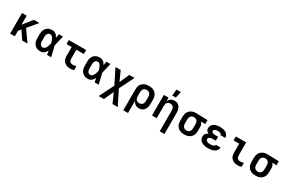

<svg xmlns="http://www.w3.org/2000/svg" viewBox="171 -2371 6257 4198"><g transform="rotate(30 3300.0 -272.0)"><path d="M404 0 270 -201 218 -139V0H100V-520H218V-291L398 -520H539L339 -282L539 0Z M865 8Q837 8 809 2.5Q781 -3 757 -17.5Q733 -32 714.5 -53.5Q696 -75 684.5 -100.5Q673 -126 669 -154Q665 -182 665 -210V-310Q665 -338 669 -366Q673 -394 684.5 -419.5Q696 -445 714.5 -466.5Q733 -488 757 -502.5Q781 -517 809 -522.5Q837 -528 865 -528Q889 -528 912 -520.5Q935 -513 954 -498.5Q973 -484 987.5 -464.5Q1002 -445 1014 -424Q1018 -448 1022.5 -472Q1027 -496 1031 -520H1133Q1117 -456 1102.5 -391.5Q1088 -327 1072 -263Q1089 -198 1104 -132Q1119 -66 1135 0H1033Q1028 -25 1023.5 -50Q1019 -75 1015 -100Q1003 -79 989 -59Q975 -39 956 -23.5Q937 -8 913 0Q889 8 865 8ZM865 -93Q883 -93 900 -102.5Q917 -112 928.5 -126.5Q940 -141 948 -157.5Q956 -174 962 -191.5Q968 -209 973 -227Q978 -245 983 -263Q978 -280 973 -297.5Q968 -315 961.5 -332Q955 -349 947 -365.5Q939 -382 927.5 -396Q916 -410 899.5 -418.5Q883 -427 865 -427Q852 -427 839 -422.5Q826 -418 816 -409Q806 -400 800 -388Q794 -376 790 -363Q786 -350 785 -336.5Q784 -323 784 -310V-210Q784 -197 785 -183.5Q786 -170 790 -157Q794 -144 800 -132Q806 -120 816 -111Q826 -102 839 -97.5Q852 -93 865 -93Z M1627 8Q1599 8 1571.5 4Q1544 0 1518.5 -11.5Q1493 -23 1472 -41Q1451 -59 1437 -83Q1423 -107 1417.5 -134.5Q1412 -162 1412 -189V-419H1281V-520H1719V-419H1531V-189Q1531 -170 1536.5 -151Q1542 -132 1555.5 -118.5Q1569 -105 1588 -99Q1607 -93 1627 -93Q1648 -93 1669.5 -97Q1691 -101 1711 -109V-8Q1691 0 1669.5 4Q1648 8 1627 8Z M2065 8Q2037 8 2009 2.5Q1981 -3 1957 -17.5Q1933 -32 1914.5 -53.5Q1896 -75 1884.5 -100.5Q1873 -126 1869 -154Q1865 -182 1865 -210V-310Q1865 -338 1869 -366Q1873 -394 1884.5 -419.5Q1896 -445 1914.5 -466.5Q1933 -488 1957 -502.5Q1981 -517 2009 -522.5Q2037 -528 2065 -528Q2089 -528 2112 -520.5Q2135 -513 2154 -498.5Q2173 -484 2187.5 -464.5Q2202 -445 2214 -424Q2218 -448 2222.5 -472Q2227 -496 2231 -520H2333Q2317 -456 2302.5 -391.5Q2288 -327 2272 -263Q2289 -198 2304 -132Q2319 -66 2335 0H2233Q2228 -25 2223.5 -50Q2219 -75 2215 -100Q2203 -79 2189 -59Q2175 -39 2156 -23.5Q2137 -8 2113 0Q2089 8 2065 8ZM2065 -93Q2083 -93 2100 -102.5Q2117 -112 2128.5 -126.5Q2140 -141 2148 -157.5Q2156 -174 2162 -191.5Q2168 -209 2173 -227Q2178 -245 2183 -263Q2178 -280 2173 -297.5Q2168 -315 2161.5 -332Q2155 -349 2147 -365.5Q2139 -382 2127.5 -396Q2116 -410 2099.5 -418.5Q2083 -427 2065 -427Q2052 -427 2039 -422.5Q2026 -418 2016 -409Q2006 -400 2000 -388Q1994 -376 1990 -363Q1986 -350 1985 -336.5Q1984 -323 1984 -310V-210Q1984 -197 1985 -183.5Q1986 -170 1990 -157Q1994 -144 2000 -132Q2006 -120 2016 -111Q2026 -102 2039 -97.5Q2052 -93 2065 -93Z M2459 215 2643 -153 2459 -520H2591L2700 -278L2809 -520H2941L2757 -152L2941 215H2809L2700 -27L2591 215Z M3081 215V-310Q3081 -340 3086.5 -369Q3092 -398 3105.5 -424.5Q3119 -451 3140.5 -471.5Q3162 -492 3189 -505Q3216 -518 3245 -523Q3274 -528 3304 -528Q3334 -528 3363 -523Q3392 -518 3419 -505Q3446 -492 3467.5 -471.5Q3489 -451 3502.5 -424.5Q3516 -398 3521.5 -369Q3527 -340 3527 -310V-210Q3527 -184 3524 -157.5Q3521 -131 3512.5 -106.5Q3504 -82 3489 -59.5Q3474 -37 3453 -21.5Q3432 -6 3406.5 1Q3381 8 3354 8Q3329 8 3304.5 2Q3280 -4 3259.5 -18.5Q3239 -33 3224 -53.5Q3209 -74 3200 -97V215ZM3304 -93Q3326 -93 3347.5 -101Q3369 -109 3383 -126.5Q3397 -144 3402.5 -166Q3408 -188 3408 -210V-310Q3408 -332 3402.5 -354Q3397 -376 3383 -393.5Q3369 -411 3347.5 -419Q3326 -427 3304 -427Q3282 -427 3260.5 -419Q3239 -411 3225 -393.5Q3211 -376 3205.5 -354Q3200 -332 3200 -310V-210Q3200 -188 3205.5 -166Q3211 -144 3225 -126.5Q3239 -109 3260.5 -101Q3282 -93 3304 -93Z M4000 215V-310Q4000 -332 3995 -353.5Q3990 -375 3977 -392.5Q3964 -410 3943 -418.5Q3922 -427 3900 -427Q3878 -427 3857 -418.5Q3836 -410 3823 -392.5Q3810 -375 3805 -353.5Q3800 -332 3800 -310V0H3681V-520H3800V-424Q3809 -447 3823.5 -467Q3838 -487 3858 -501.5Q3878 -516 3902 -522Q3926 -528 3950 -528Q3976 -528 4001.5 -521Q4027 -514 4047.5 -498Q4068 -482 4082.5 -459.5Q4097 -437 4105 -412.5Q4113 -388 4116 -362Q4119 -336 4119 -310V215ZM3847 -600 3861 -759H3971L3937 -600Z M4496 8Q4466 8 4437 3Q4408 -2 4381 -15Q4354 -28 4332.5 -48.5Q4311 -69 4297.5 -95.5Q4284 -122 4278.5 -151Q4273 -180 4273 -210V-310Q4273 -338 4278 -366.5Q4283 -395 4295.5 -420.5Q4308 -446 4328 -466.5Q4348 -487 4373.5 -500.5Q4399 -514 4426.5 -521Q4454 -528 4483 -528H4500L4783 -520V-419L4671 -422Q4683 -412 4692.5 -399Q4702 -386 4708.5 -371.5Q4715 -357 4717 -341.5Q4719 -326 4719 -310V-210Q4719 -180 4713.5 -151Q4708 -122 4694.5 -95.5Q4681 -69 4659.5 -48.5Q4638 -28 4611 -15Q4584 -2 4555 3Q4526 8 4496 8ZM4496 -93Q4518 -93 4539.5 -101Q4561 -109 4575 -126.5Q4589 -144 4594.5 -166Q4600 -188 4600 -210V-310Q4600 -331 4595.5 -351.5Q4591 -372 4579 -389Q4567 -406 4548 -416Q4529 -426 4508 -427H4493Q4471 -427 4450.5 -418Q4430 -409 4416 -392Q4402 -375 4397 -353.5Q4392 -332 4392 -310V-210Q4392 -188 4397.5 -166Q4403 -144 4417 -126.5Q4431 -109 4452.5 -101Q4474 -93 4496 -93Z M5097 8Q5070 8 5043.5 5.5Q5017 3 4991.5 -4.5Q4966 -12 4942.5 -25Q4919 -38 4901 -58Q4883 -78 4874 -103.5Q4865 -129 4865 -155Q4865 -175 4870.5 -194Q4876 -213 4888 -228Q4900 -243 4916.5 -253.5Q4933 -264 4951 -272Q4936 -279 4922.5 -289Q4909 -299 4899 -312Q4889 -325 4885 -341.5Q4881 -358 4881 -375Q4881 -400 4889.5 -423.5Q4898 -447 4914.5 -465.5Q4931 -484 4953 -496.5Q4975 -509 4999 -516Q5023 -523 5047.5 -525.5Q5072 -528 5097 -528Q5121 -528 5145.5 -525.5Q5170 -523 5193.5 -516.5Q5217 -510 5239 -498.5Q5261 -487 5277.5 -469.5Q5294 -452 5303.5 -429Q5313 -406 5313 -381V-376H5194V-377Q5194 -387 5188.5 -395.5Q5183 -404 5174.5 -410Q5166 -416 5156.5 -419Q5147 -422 5137 -424Q5127 -426 5117 -426.5Q5107 -427 5097 -427Q5082 -427 5066.5 -425.5Q5051 -424 5036.5 -418.5Q5022 -413 5011 -401Q5000 -389 5000 -374Q5000 -363 5005 -353.5Q5010 -344 5019 -338Q5028 -332 5038 -328.5Q5048 -325 5058 -323Q5068 -321 5078.5 -320.5Q5089 -320 5100 -320H5166V-221H5100Q5088 -221 5075.5 -220Q5063 -219 5050.5 -216.5Q5038 -214 5026 -210Q5014 -206 5004 -199Q4994 -192 4988 -180.5Q4982 -169 4982 -157Q4982 -144 4987.5 -133Q4993 -122 5003 -114.5Q5013 -107 5024.5 -102.5Q5036 -98 5048 -95.5Q5060 -93 5072.5 -92Q5085 -91 5097 -91Q5109 -91 5120.5 -92Q5132 -93 5143.5 -94.5Q5155 -96 5166 -99.5Q5177 -103 5187 -108.5Q5197 -114 5204.5 -123.5Q5212 -133 5212 -144H5329V-141Q5329 -115 5318 -91Q5307 -67 5288.5 -49.5Q5270 -32 5247 -20.5Q5224 -9 5199 -3Q5174 3 5148.5 5.5Q5123 8 5097 8Z M5855 8Q5827 8 5799.5 4Q5772 0 5747 -11.5Q5722 -23 5700.5 -41Q5679 -59 5665.5 -83Q5652 -107 5646.5 -134.5Q5641 -162 5641 -189V-419H5499V-520H5759V-189Q5759 -170 5765 -151Q5771 -132 5784.5 -118.5Q5798 -105 5816.5 -99Q5835 -93 5855 -93Q5876 -93 5897.5 -97Q5919 -101 5939 -109V-8Q5919 0 5897.5 4Q5876 8 5855 8Z M6296 8Q6266 8 6237 3Q6208 -2 6181 -15Q6154 -28 6132.5 -48.5Q6111 -69 6097.5 -95.5Q6084 -122 6078.5 -151Q6073 -180 6073 -210V-310Q6073 -338 6078 -366.5Q6083 -395 6095.5 -420.5Q6108 -446 6128 -466.5Q6148 -487 6173.5 -500.5Q6199 -514 6226.5 -521Q6254 -528 6283 -528H6300L6583 -520V-419L6471 -422Q6483 -412 6492.5 -399Q6502 -386 6508.5 -371.5Q6515 -357 6517 -341.5Q6519 -326 6519 -310V-210Q6519 -180 6513.5 -151Q6508 -122 6494.5 -95.5Q6481 -69 6459.5 -48.5Q6438 -28 6411 -15Q6384 -2 6355 3Q6326 8 6296 8ZM6296 -93Q6318 -93 6339.5 -101Q6361 -109 6375 -126.5Q6389 -144 6394.5 -166Q6400 -188 6400 -210V-310Q6400 -331 6395.5 -351.5Q6391 -372 6379 -389Q6367 -406 6348 -416Q6329 -426 6308 -427H6293Q6271 -427 6250.5 -418Q6230 -409 6216 -392Q6202 -375 6197 -353.5Q6192 -332 6192 -310V-210Q6192 -188 6197.5 -166Q6203 -144 6217 -126.5Q6231 -109 6252.5 -101Q6274 -93 6296 -93Z"/></g></svg>

Font: Iosevka Extended
Style: Bold
Weight: 700
Width: 7
Monospace: yes
Designer: Belleve Invis
Foundry: Belleve Invis
Version: Version 32.5.0; ttfautohint (v1.8.4)